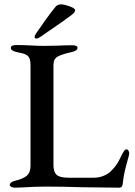

<svg xmlns="http://www.w3.org/2000/svg" viewBox="-20 -862 625 887"><path d="M25 -8Q25 -19 46 -26Q86 -35 103.5 -50Q121 -65 121 -96V-557Q121 -581 116 -592.5Q111 -604 99 -610Q87 -616 59 -621Q30 -627 30 -641Q30 -654 56 -654Q83 -654 123 -652Q159 -650 179 -650L243 -651Q287 -653 313 -653Q338 -653 338 -641Q338 -627 309 -621Q264 -611 245.5 -600Q227 -589 227 -562V-99Q227 -68 241.5 -54.5Q256 -41 296 -41H412Q436 -41 455.5 -48.5Q475 -56 488 -67Q506 -84 517 -99.5Q528 -115 540 -141Q548 -157 553 -164.5Q558 -172 564 -172Q570 -172 573.5 -166Q577 -160 577 -153Q577 -150 576 -147.5Q575 -145 575 -142Q561 -92 555.5 -67.5Q550 -43 547 -13Q545 5 532 5Q480 5 360 3Q272 0 188 0Q141 0 81 4L50 5Q38 5 31.5 1Q25 -3 25 -8ZM140 -691Q140 -698 147 -708Q198 -783 235 -829Q244 -842 264 -842Q279 -841 303.5 -832Q328 -823 327 -814Q326 -808 323 -804Q320 -800 312 -794Q281 -770 221 -729Q185 -705 169 -693Q156 -684 148 -684Q140 -684 140 -691Z"/></svg>

Font: EB Garamond Medium
Style: Regular
Weight: 500
Designer: Georg Duffner and Octavio Pardo
Foundry: Georg Duffner
Version: Version 1.000